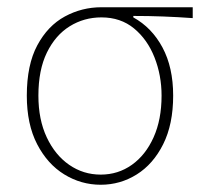

<svg xmlns="http://www.w3.org/2000/svg" viewBox="-20 -498 564 530"><path d="M258 12Q204 12 157.5 -16.5Q111 -45 82.5 -100Q54 -155 54 -234Q54 -319 83 -373Q112 -427 159 -452.5Q206 -478 260 -478H512V-448Q470 -451 430 -452.5Q390 -454 348 -454V-450Q399 -422 428.5 -367Q458 -312 458 -234Q458 -155 430.5 -100Q403 -45 357.5 -16.5Q312 12 258 12ZM258 -16Q306 -16 344 -43Q382 -70 404 -119Q426 -168 426 -234Q426 -290 406.5 -339.5Q387 -389 350 -419.5Q313 -450 260 -450Q212 -450 172.5 -425.5Q133 -401 109.5 -353Q86 -305 86 -234Q86 -168 109 -119Q132 -70 171 -43Q210 -16 258 -16Z"/></svg>

Font: Source Sans 3
Style: Regular
Weight: 200
Designer: Paul D. Hunt
Foundry: Adobe
Version: Version 3.046;hotconv 1.0.118;makeotfexe 2.5.65603